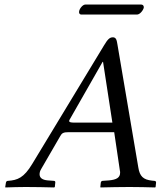

<svg xmlns="http://www.w3.org/2000/svg" viewBox="-20 -822 707 844"><path d="M161 -79 245 -224C252 -237 259 -241 282 -241H482L507 -72C508 -69 508 -66 508 -63C508 -41 492 -32 459 -29L431 -27C427 -27 424 -24 423 -19L421 0L422 2C458 1 512 0 549 0C588 0 627 1 662 2L664 0L666 -19C667 -24 663 -27 658 -27L648 -28C610 -32 594 -47 588 -86L496 -628C493 -647 490 -658 476 -658C462 -658 453 -649 437 -622L122 -102C85 -40 57 -30 15 -27C10 -27 7 -24 6 -19L3 0L4 2C40 1 56 0 93 0C132 0 183 1 218 2L221 0L223 -19C224 -24 221 -27 217 -27L190 -29C165 -31 154 -41 154 -56C154 -63 156 -71 161 -79ZM307 -283C291 -283 284 -285 284 -290C284 -292 285 -294 286 -296L431 -550H433L474 -283ZM582 -758C595 -758 609 -776 612 -788C613 -794 610 -802 600 -802H355C344 -802 330 -785 328 -773C326 -766 329 -758 338 -758Z"/></svg>

Font: Libertinus Serif
Style: Italic
Weight: 400
Italic angle: -12°
Designer: Philipp H. Poll, Khaled Hosny
Foundry: Caleb Maclennan
Version: Version 7.050;RELEASE